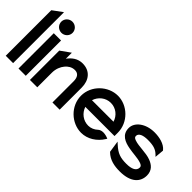

<svg xmlns="http://www.w3.org/2000/svg" viewBox="-12 -1187 1735 1735"><g transform="rotate(45 855.5 -320.0)"><path d="M22 0H116V-651L22 -582Z M159 -573C159 -533 192 -502 231 -502C270 -502 303 -533 303 -573C303 -613 270 -644 231 -644C192 -644 159 -613 159 -573ZM185 0H278V-451H185Z M331 0H425V-186C425 -237 443 -277 466 -305C487 -330 516 -351 556 -351C599 -351 619 -320 619 -271V0H711V-281C711 -376 658 -443 563 -443C501 -443 457 -409 425 -365V-442L331 -375Z M758 -226C758 -95 872 11 995 11C1076 11 1151 -37 1195 -109L1201 -119L1191 -123C1190 -123 1124 -152 1085 -117C1061 -94 1029 -80 995 -80C931 -80 877 -122 857 -182H1230V-224C1230 -356 1118 -462 995 -462C872 -462 758 -357 758 -226ZM857 -267C876 -327 930 -371 995 -371C1060 -371 1114 -328 1132 -267Z M1269 -324C1269 -239 1338 -212 1405 -200C1455 -190 1518 -189 1559 -175C1580 -168 1593 -161 1593 -142C1593 -99 1549 -80 1484 -80C1405 -80 1364 -94 1306 -147L1285 -166L1302 -53L1304 -51C1356 0 1422 11 1489 11C1633 11 1690 -57 1690 -137C1690 -203 1649 -235 1601 -253C1539 -277 1451 -270 1395 -290C1376 -297 1366 -303 1366 -320C1366 -355 1409 -371 1468 -371C1540 -371 1577 -358 1610 -326L1625 -311L1633 -398L1631 -401C1595 -447 1524 -462 1463 -462C1352 -462 1269 -400 1269 -324Z"/></g></svg>

Font: Charger Pro
Style: ExBdNar
Weight: 400
Designer: Jasper
Foundry: Cannot Into Space Fonts
Version: Version 1.09